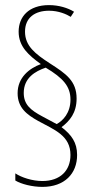

<svg xmlns="http://www.w3.org/2000/svg" viewBox="-20 -780 370 752"><path d="M49 -415C49 -358 85 -331 130 -306C194 -271 256 -249 256 -173C256 -112 216 -71 146 -71C106 -71 64 -85 40 -101V-73C63 -59 106 -48 146 -48C233 -48 282 -100 282 -173C282 -222 260 -252 221 -282C253 -306 280 -338 280 -394C280 -463 239 -491 175 -532C118 -569 78 -600 78 -656C78 -711 117 -738 172 -738C210 -738 241 -724 257 -714L270 -734C246 -749 210 -760 172 -760C92 -760 53 -714 53 -656C53 -597 93 -563 140 -529C94 -512 49 -476 49 -415ZM73 -416C73 -475 118 -501 159 -515C228 -474 256 -441 256 -390C256 -337 226 -307 202 -294L146 -324C99 -349 73 -371 73 -416Z"/></svg>

Font: Noto Sans Tamil ExtraCondensed Thin
Style: Regular
Weight: 100
Width: 2
Designer: Jelle Bosma - Monotype Design Team
Foundry: Monotype Imaging Inc.
Version: Version 2.004